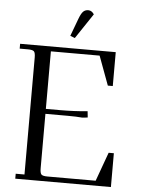

<svg xmlns="http://www.w3.org/2000/svg" viewBox="-60 -954 733 1000"><g transform="rotate(5 306.5 -453.5)"><path d="M22 -676.8V-702.1H522V-524.9H496.1L439.9 -676.8H185.1V-376H259.8Q333 -376 402.8 -382.8L405.8 -355V-350.1L377.9 -347.2Q348.1 -350.1 300.8 -350.1H185.1V-65.9Q185.1 -41 192.1 -33.4Q199.2 -25.9 224.1 -25.9H476.1L530.8 -176.8H558.1V0H58.1V-25.9H104V-637.2Q104 -662.1 96.9 -669.4Q89.8 -676.8 64.9 -676.8ZM278.8 -766.1 313 -857.9Q323.2 -885.3 333.5 -896.2Q343.8 -907.2 360.8 -907.2Q378.9 -907.2 391.1 -888.2L303.2 -756.8Z"/></g></svg>

Font: Dihjauti
Style: Regular
Weight: 400
Designer: T. Christopher White
Version: Version 3.0.0